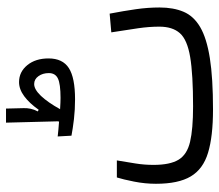

<svg xmlns="http://www.w3.org/2000/svg" viewBox="-64 -648 715 626"><g transform="rotate(-90 293.0 -335.5)"><path d="M248.5 2Q160.6 2 107.4 -14.2Q54.2 -30.3 30.3 -70.6Q6.3 -110.8 6.3 -184.1Q6.3 -219.7 13.4 -255.4Q20.5 -291 26.9 -311.5H82.5Q77.1 -278.8 72.5 -250.5Q67.9 -222.2 67.9 -191.9Q67.9 -138.2 84.7 -110.4Q101.6 -82.5 143.1 -72.8Q184.6 -63 258.3 -63Q363.3 -63 419.7 -72.5Q476.1 -82 497.3 -106Q518.6 -129.9 518.6 -173.3Q518.6 -206.1 513.4 -241.9Q508.3 -277.8 500 -329.6L561 -335Q569.8 -289.1 575.4 -250Q581.1 -210.9 581.1 -172.4Q581.1 -127 567.1 -94Q553.2 -61 517.1 -39.8Q481 -18.6 416 -8.3Q351.1 2 248.5 2ZM281.7 -447.8Q248 -447.8 217 -451.4Q186 -455.1 163.1 -459.5L160.6 -504.4Q169.4 -503.4 181.9 -502.2Q194.3 -501 208.5 -500Q209 -501 210 -502.4L205.6 -672.9H251.5L252.9 -615.7Q253.4 -605 251 -593Q248.5 -581.1 242.2 -569.3L247.6 -566.4Q269 -596.7 291.7 -613.5Q314.5 -630.4 337.9 -630.4Q371.1 -630.4 393.1 -603.5Q415 -576.7 415 -534.2Q415 -488.3 383.5 -468Q352.1 -447.8 281.7 -447.8ZM249.5 -496.6Q273.4 -495.1 286.1 -495.1Q332 -495.1 349.6 -503.7Q367.2 -512.2 367.2 -533.2Q367.2 -553.2 357.2 -567.1Q347.2 -581.1 331.5 -581.1Q314 -581.1 293 -559.1Q272 -537.1 249.5 -496.6Z"/></g></svg>

Font: Cascadia Mono PL Light
Style: Regular
Weight: 300
Monospace: yes
Designer: Aaron Bell
Foundry: Saja Typeworks
Version: Version 2404.023; ttfautohint (v1.8.4)